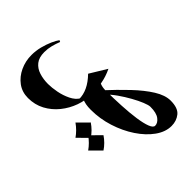

<svg xmlns="http://www.w3.org/2000/svg" viewBox="-91 -539 992 992"><g transform="rotate(45 405.5 -43.0)"><path d="M420.9 -97.7 437.5 26.9Q414.6 26.9 399.2 23.9Q383.8 21 369.1 14.6L352.1 -122.6Q365.2 -110.4 381.6 -104Q397.9 -97.7 420.9 -97.7ZM351.1 -187.5Q369.6 -149.9 376.7 -109.4Q383.8 -68.8 383.8 -35.2Q383.8 10.3 368.2 54.2Q352.5 98.1 323.2 134.3Q293.9 170.4 253.7 191.9Q213.4 213.4 164.1 213.4Q120.6 213.4 88.1 189.5Q55.7 165.5 37.6 126.7Q19.5 87.9 19.5 43.5Q19.5 12.2 27.3 -18.6Q35.2 -49.3 46.4 -74.5Q57.6 -99.6 67.9 -113.3L76.7 -108.9Q67.9 -86.9 61.8 -63Q55.7 -39.1 55.7 -14.2Q55.7 24.9 73.5 47.4Q91.3 69.8 121.1 79.3Q150.9 88.9 186 88.9Q212.9 88.9 247.6 82.3Q282.2 75.7 312.7 60.8Q343.3 45.9 357.4 22L355 31.7Q355.5 -33.2 294.9 -95.2ZM694.8 -298.8Q748.5 -298.8 769.8 -272.5Q791 -246.1 791 -209.5Q791 -165.5 760.7 -123.3Q730.5 -81.1 679.4 -47.1Q628.4 -13.2 565.4 6.8Q502.4 26.9 436.5 26.9L419.9 -97.7Q479.5 -98.1 534.9 -101.1Q590.3 -104 634.5 -110.4Q678.7 -116.7 704.3 -126.7Q730 -136.7 730 -150.4Q730 -169.9 709 -186Q688 -202.1 643.6 -202.1Q630.9 -202.1 604.5 -191.4Q578.1 -180.7 546.1 -162.8Q514.2 -145 483.9 -123.8Q453.6 -102.5 434.1 -81.5L404.3 -83.5Q459 -143.1 510.5 -191.9Q562 -240.7 608.6 -269.8Q655.3 -298.8 694.8 -298.8ZM482.9 73.2Q517.1 96.2 539.1 129.4L482.9 185.1Q460.9 153.3 427.2 129.4ZM575.7 73.2Q609.9 96.2 631.8 129.4L575.7 185.1Q553.7 153.3 520 129.4Z"/></g></svg>

Font: Lateef
Style: Bold
Weight: 700
Designer: SIL International
Foundry: SIL International
Version: Version 4.200